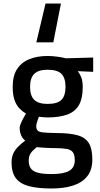

<svg xmlns="http://www.w3.org/2000/svg" viewBox="-20 -824 562 1077"><path d="M183.8 -586.7 235.4 -804H321.8L279.1 -586.7ZM269.8 233.4Q193.1 233.4 143.4 220.5Q93.6 207.7 69.2 175.9Q44.8 144 44.8 86.9Q44.8 60.2 53.3 40.1Q61.7 20.1 78.8 1.8Q95.9 -16.4 121.7 -35.4Q107.2 -45.3 98.7 -64.8Q90.3 -84.4 90.3 -107.4Q90.3 -119.1 102.1 -143.5Q114 -167.9 125.9 -186.6Q106.7 -197.7 89.4 -215.4Q72.1 -233 61.6 -262.4Q51.2 -291.9 51.2 -336.7Q51.2 -399.9 76.4 -437.6Q101.6 -475.4 146.1 -492.7Q190.5 -510 246.7 -510Q272.5 -510 302.1 -506Q331.6 -502 349.5 -497L502.7 -501.3V-421.1L415.4 -424.8Q426.9 -412.2 435.5 -391.1Q444.1 -369.9 444.1 -336.7Q444.1 -270.1 421.6 -232.8Q399.1 -195.6 354.7 -180.4Q310.3 -165.2 243.9 -165.2Q236.7 -165.2 221.2 -166.7Q205.8 -168.2 198.1 -169.2Q193.6 -157.1 188.4 -141.4Q183.2 -125.6 183.2 -118.6Q183.2 -101.6 189.9 -92.9Q196.6 -84.2 220.6 -81.3Q244.6 -78.5 295.1 -77.8Q371.6 -77.8 415.9 -65Q460.2 -52.2 479.1 -19.9Q497.9 12.3 497.9 70.6Q497.9 129 469.3 164.8Q440.7 200.7 389.6 217Q338.5 233.4 269.8 233.4ZM270.8 152.4Q336.2 152.4 367.8 134.4Q399.4 116.4 399.4 75.6Q399.4 44.7 388.9 30.3Q378.5 15.9 354.1 11.4Q329.7 6.9 287.5 6.9Q279.4 6.9 264.9 6.4Q250.4 5.9 234.7 5.1Q219.1 4.3 205.8 3.1Q192.6 2 185.9 1.4Q161.8 20.7 151.4 36.6Q141.1 52.4 141.1 77.7Q141.1 104 153.1 120.9Q165.1 137.8 193.5 145.1Q221.9 152.4 270.8 152.4ZM246.9 -241.1Q302.1 -241.1 324.8 -264Q347.5 -286.8 347.5 -336.7Q347.5 -386.6 324.8 -409.7Q302.1 -432.8 246.9 -432.8Q195.7 -432.8 172.2 -409.7Q148.7 -386.6 148.7 -336.7Q148.7 -286.8 172.2 -264Q195.7 -241.1 246.9 -241.1Z"/></svg>

Font: TitilliumWeb ExtraLight
Style: Regular
Weight: 400
Designer: Mohamed Gaber, Accademia di Belle Arti di Urbino and others
Foundry: Kief Type Foundry, Accademia di Belle Arti di Urbino and others
Version: Version 3.000; ttfautohint (v1.8.2)